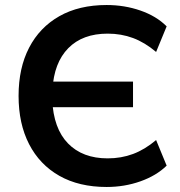

<svg xmlns="http://www.w3.org/2000/svg" viewBox="-20 -735 719 765"><path d="M405 10Q295 10 216.5 -34.5Q138 -79 96 -160.5Q54 -242 54 -353Q54 -464 96 -545Q138 -626 216.5 -670.5Q295 -715 405 -715Q476 -715 539.5 -693Q603 -671 644 -630L602 -528Q557 -566 510 -583.5Q463 -601 409 -601Q309 -601 252 -543Q195 -485 189 -378L152 -410H510V-308H150L188 -338Q193 -223 251 -163.5Q309 -104 409 -104Q463 -104 510 -121.5Q557 -139 602 -177L644 -75Q603 -35 539.5 -12.5Q476 10 405 10Z"/></svg>

Font: Nunito Sans 12pt ExtraLight
Style: Regular
Weight: 200
Designer: Vernon Adams
Foundry: Vernon Adams
Version: Version 3.101;gftools[0.9.27]